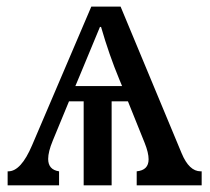

<svg xmlns="http://www.w3.org/2000/svg" viewBox="-20 -556 629 576"><path d="M231 -252H187L138.2 -133.8Q124.5 -100.6 124.5 -79.1Q124.5 -46.9 157.2 -42V0H2.9V-42H4.9Q43 -42 76.2 -120.1L253.9 -536.1H341.8L524.9 -96.2Q547.4 -42 582 -42H585V0H390.1V-42Q425.8 -45.4 425.8 -78.1Q425.8 -97.7 414.1 -127L363.8 -252H314.9V0H231ZM206.1 -297.9H346.2L337.9 -317.9Q307.1 -392.1 283.2 -475.1H279.8Q277.8 -469.7 219.2 -329.1Z"/></svg>

Font: Droid-TTFautohint Serif
Style: Regular
Weight: 400
Foundry: Ascender Corporation
Version: Version 1.00; ttfautohint (v1.00rc1.4-1a1c-dirty) -l 8 -r 50